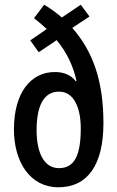

<svg xmlns="http://www.w3.org/2000/svg" viewBox="-20 -783 497 813"><path d="M167 -763 124 -706C142 -692 160 -677 178 -660L108 -612L144 -562L220 -613C262 -562 290 -505 304 -440L301 -439C280 -466 250 -478 212 -478C110 -478 39 -390 39 -235C39 -98 107 10 227 10C352 10 418 -86 418 -262C418 -441 373 -566 286 -665L359 -713L322 -763L242 -709C216 -731 191 -749 167 -763ZM230 -395C293 -395 322 -327 322 -239C322 -127 296 -71 230 -71C164 -71 135 -140 135 -232C135 -340 168 -395 230 -395Z"/></svg>

Font: Noto Sans Gujarati ExtraCondensed Medium
Style: Regular
Weight: 500
Width: 2
Designer: Jelle Bosma - Monotype Design Team, Universal Thirst
Foundry: Monotype Imaging Inc.
Version: Version 2.106